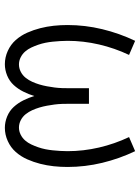

<svg xmlns="http://www.w3.org/2000/svg" viewBox="87 -655 576 790"><g transform="rotate(90 375.0 -260.0)"><path d="M244 8Q216 8 189.5 -4Q163 -16 144.5 -37Q126 -58 114.5 -84Q103 -110 96 -137.5Q89 -165 86 -193Q83 -221 83 -250Q83 -322 100 -392.5Q117 -463 148 -528L206 -503Q178 -444 163 -379.5Q148 -315 148 -250Q148 -235 149 -219.5Q150 -204 151.5 -189Q153 -174 156 -159Q159 -144 164 -129.5Q169 -115 175.5 -101Q182 -87 192 -75.5Q202 -64 216 -57Q230 -50 245 -50Q261 -50 275.5 -57.5Q290 -65 300 -77.5Q310 -90 316.5 -104.5Q323 -119 327.5 -134Q332 -149 335 -165Q338 -181 340 -196.5Q342 -212 342.5 -228Q343 -244 343 -260V-338H407V-260Q407 -244 407.5 -228Q408 -212 410 -196.5Q412 -181 415 -165Q418 -149 422.5 -134Q427 -119 433.5 -104.5Q440 -90 450 -77.5Q460 -65 474.5 -57.5Q489 -50 505 -50Q520 -50 534 -57Q548 -64 558 -75.5Q568 -87 574.5 -101Q581 -115 586 -129.5Q591 -144 594 -159Q597 -174 598.5 -189Q600 -204 601 -219.5Q602 -235 602 -250Q602 -315 587 -379.5Q572 -444 544 -503L602 -528Q633 -463 650 -392.5Q667 -322 667 -250Q667 -221 664 -193Q661 -165 654 -137.5Q647 -110 635.5 -84Q624 -58 605.5 -37Q587 -16 560.5 -4Q534 8 506 8Q482 8 459 -1.5Q436 -11 420 -28.5Q404 -46 393 -68Q382 -90 375 -113Q368 -90 357 -68Q346 -46 330 -28.5Q314 -11 291 -1.5Q268 8 244 8Z"/></g></svg>

Font: Iosevka Aile Custom Light
Style: Regular
Weight: 300
Designer: Belleve Invis
Foundry: Belleve Invis
Version: Version 17.0.2; ttfautohint (v1.8.3)